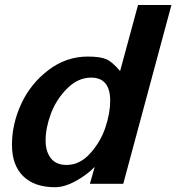

<svg xmlns="http://www.w3.org/2000/svg" viewBox="-20 -742 712 775"><path d="M671.9 -721.7H537.1L464.8 -455.1C444 -479.8 425.5 -495.8 409.2 -502.9C392.9 -510.1 367.8 -513.7 334 -513.7C276 -513.7 223.1 -495.4 175.3 -459C127.4 -422.5 91 -377.3 65.9 -323.2C40.9 -269.2 28.3 -213.9 28.3 -157.2C28.3 -102.5 43.5 -60.4 73.7 -30.8C104 -1.1 146.8 13.7 202.1 13.7C227.5 13.7 255.4 5.4 285.6 -11.2C315.9 -27.8 341.5 -46.9 362.3 -68.4L342.8 0H477.5ZM424.8 -335C424.8 -301.8 418.3 -265.8 405.3 -227.1C392.3 -188.3 371.7 -153.5 343.8 -122.6C315.8 -91.6 284.2 -76.2 249 -76.2C220.4 -76.2 199.1 -85.3 185.1 -103.5C171.1 -121.7 164.1 -145.5 164.1 -174.8C164.1 -208.7 171.2 -244.8 185.5 -283.2C199.9 -321.6 221.7 -355.5 251 -384.8C280.3 -414.1 312.5 -428.7 347.7 -428.7C399.1 -428.7 424.8 -397.5 424.8 -335Z"/></svg>

Font: FreeUniversal
Style: BoldItalic
Weight: 700
Italic angle: -11°
Version: Version 1.001